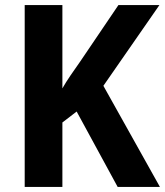

<svg xmlns="http://www.w3.org/2000/svg" viewBox="-20 -734 648 754"><path d="M608 0 386 -397 606 -714H445L294 -491C268 -454 243 -419 225 -387V-714H77V0H225V-253L281 -296L442 0Z"/></svg>

Font: Noto Sans Georgian SemiCondensed Bold
Style: Regular
Weight: 700
Width: 4
Designer: Monotype Design Team, Akaki Razmadze
Foundry: Google LLC
Version: Version 2.005